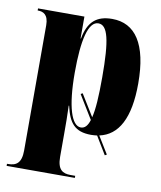

<svg xmlns="http://www.w3.org/2000/svg" viewBox="-86 -617 761 909"><g transform="rotate(10 295.0 -162.0)"><path d="M8 224H336V214H313C275 214 250 199 250 138V29C250 -17 250 -62 248 -108H250C268 -28 297 10 376 10C386 10 395 9 405 8L457 94L466 89L415 6C505 -13 554 -101 554 -268C554 -458 491 -548 380 -548C305 -548 265 -513 250 -431H248V-536H25V-526H27C51 -526 77 -516 77 -464V138C77 199 52 214 13 214H8ZM322 -16C278 -16 249 -103 249 -267C249 -425 271 -516 319 -516C364 -516 381 -447 381 -267C381 -175 377 -112 367 -73L303 -177L294 -172L363 -59C354 -29 340 -16 322 -16Z"/></g></svg>

Font: Noto Serif Display Condensed Black
Style: Regular
Weight: 900
Width: 3
Designer: Monotype Design Team
Foundry: Monotype Imaging Inc.
Version: Version 2.009